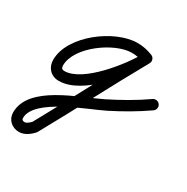

<svg xmlns="http://www.w3.org/2000/svg" viewBox="-190 -402 825 846"><g transform="rotate(30 222.0 21.5)"><path d="M348 -264.3C348 -264.3 348 -264.3 348 -264.3C322.8 -274 300.7 -278.5 273.3 -278.5C158.5 -278.5 -11.9 -152.9 -11.9 -28.8C-11.9 10.7 14.9 40.1 55.4 40.1C177.3 40.1 313.1 -132.8 364.1 -228.2C370.6 -240.4 366 -255.5 353.8 -262.1C341.6 -268.6 326.5 -264 319.9 -251.8C280.5 -177.9 150.4 -9.9 55.4 -9.9C42.7 -9.9 38.1 -16.6 38.1 -28.8C38.1 -124.4 186.1 -228.5 273.3 -228.5C294.6 -228.5 310.7 -225.1 330 -217.7C342.9 -212.7 357.4 -219.1 362.3 -232C367.3 -244.9 360.9 -259.4 348 -264.3ZM320.2 -252.3C320.2 -252.3 320.2 -252.3 320.2 -252.3C225.6 -84.1 138.2 88.3 44.2 256.8C44.1 256.9 45 255.7 45.9 254.5C46.7 253.3 47.6 252.1 47.5 252.1C40.6 259.7 27.2 272.7 16 272.7C6.9 272.7 1.1 269.3 1.1 259.8C1.1 162.1 231.4 85.2 307.5 46.7C368 16.1 426.8 -17.6 482.3 -56.5C493.6 -64.4 496.4 -80 488.5 -91.3C480.6 -102.6 465 -105.4 453.7 -97.5C453.7 -97.5 453.7 -97.5 453.7 -97.5C395.9 -57.1 334.6 -22.5 271.5 8.8C171 58.7 -48.9 123.5 -48.9 259.8C-48.9 297.2 -20.3 322.7 16 322.7C42.8 322.7 67.1 304.9 84.5 285.9C84.5 285.8 85.4 284.7 86.2 283.5C87 282.4 87.8 281.3 87.8 281.2C181.8 112.7 269.2 -59.6 363.8 -227.7C370.6 -239.8 366.3 -255 354.3 -261.8C342.2 -268.6 327 -264.3 320.2 -252.3Z"/></g></svg>

Font: FRB American Cursive Guidelines Arrows Semibold
Style: Italic
Weight: 600
Italic angle: -25°
Version: Version 2.0;Modular Font Editor K font №1